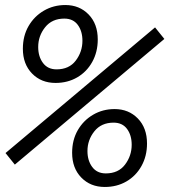

<svg xmlns="http://www.w3.org/2000/svg" viewBox="-20 -732 674 764"><path d="M201 -402Q144 -402 107.5 -439.5Q71 -477 71 -538Q71 -589 93.5 -628Q116 -667 154.5 -689.5Q193 -712 240 -712Q296 -712 332.5 -674.5Q369 -637 369 -575Q369 -525 347 -485.5Q325 -446 287 -424Q249 -402 201 -402ZM205 -456Q255 -456 281.5 -491Q308 -526 308 -570Q308 -608 289.5 -633Q271 -658 236 -658Q187 -658 159.5 -623.5Q132 -589 132 -545Q132 -507 151 -481.5Q170 -456 205 -456ZM39 -77 2 -123 597 -623 634 -577ZM397 12Q340 12 303.5 -25.5Q267 -63 267 -124Q267 -175 289.5 -214Q312 -253 350.5 -275.5Q389 -298 436 -298Q492 -298 528.5 -260.5Q565 -223 565 -161Q565 -111 543 -71.5Q521 -32 483 -10Q445 12 397 12ZM401 -42Q451 -42 477.5 -77Q504 -112 504 -156Q504 -194 485.5 -219Q467 -244 432 -244Q383 -244 355.5 -209.5Q328 -175 328 -131Q328 -93 347 -67.5Q366 -42 401 -42Z"/></svg>

Font: DM Mono Light
Style: Italic
Weight: 300
Italic angle: -10°
Designer: Colophon Foundry
Foundry: Colophon Foundry
Version: Version 1.000; ttfautohint (v1.8.2.53-6de2)